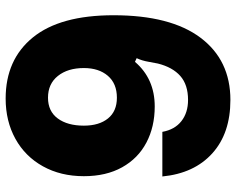

<svg xmlns="http://www.w3.org/2000/svg" viewBox="-98 -721 836 680"><g transform="rotate(90 320.0 -381.0)"><path d="M34 -365Q34 -567 113.5 -673Q193 -779 334 -779Q452 -779 523 -715Q594 -651 605 -538H447Q439 -582 409 -605.5Q379 -629 334 -629Q280 -629 249 -601.5Q218 -574 205 -522Q203 -514 199 -490Q195 -466 186 -447L199 -441Q259 -511 357 -511Q429 -511 485 -481.5Q541 -452 572.5 -395.5Q604 -339 604 -260Q604 -178 569 -115Q534 -52 471.5 -17.5Q409 17 329 17Q191 17 112.5 -79.5Q34 -176 34 -365ZM425 -260Q425 -314 399.5 -345.5Q374 -377 326 -377Q276 -377 248.5 -345Q221 -313 221 -260Q221 -203 249 -168Q277 -133 326 -133Q374 -133 399.5 -167.5Q425 -202 425 -260Z"/></g></svg>

Font: Open Sauce Sans Black
Style: Regular
Weight: 900
Designer: Alfredo Marco Pradil
Foundry: Creative Sauce Fz LLC
Version: Version 1.477